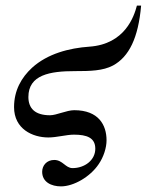

<svg xmlns="http://www.w3.org/2000/svg" viewBox="-20 -478 522 683"><path d="M467 -458C457 -420 425 -321 298 -312C226 -307 149 -287 94 -237C56 -202 30 -156 30 -97C30 -19 96 11 152 11C182 11 216 1 243 1C289 1 319 12 319 51C319 92 281 120 238 120C213 120 203 91 173 91C146 91 130 111 130 133C130 170 163 185 197 185C242 185 301 151 331 106C349 80 359 47 359 21C359 -33 331 -86 244 -86C217 -86 181 -68 158 -68C104 -68 81 -93 81 -133C81 -212 158 -225 246 -225C301 -225 346 -226 382 -245C439 -276 472 -343 482 -458Z"/></svg>

Font: XITS
Style: Italic
Weight: 400
Italic angle: -16.33°
Designer: MicroPress Inc., with final additions and corrections provided by Coen Hoffman, Elsevier (retired)
Version: Version 1.302